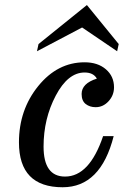

<svg xmlns="http://www.w3.org/2000/svg" viewBox="-20 -749 526 781"><path d="M234.9 12.7Q57.1 12.7 57.1 -169.9Q57.1 -302.2 135.5 -398.9Q213.9 -495.6 324.2 -495.6Q377.9 -495.6 410.9 -467Q443.8 -438.5 443.8 -394Q443.8 -361.3 421.6 -337.2Q399.4 -313 369.1 -313Q345.2 -313 328.6 -325.9Q312 -338.9 312 -366.7Q312 -409.7 374 -429.2Q359.9 -454.1 324.2 -454.1Q256.3 -454.1 206.8 -360.1Q157.2 -266.1 157.2 -152.8Q157.2 -30.8 244.6 -30.8Q343.8 -30.8 399.4 -195.3H442.4Q389.6 12.7 234.9 12.7ZM456.5 -540.5 314 -637.2 130.4 -540.5 136.7 -569.8 333.5 -728.5 462.9 -569.8Z"/></svg>

Font: Munson
Style: Italic
Weight: 400
Italic angle: -12°
Designer: Paul James MIller
Foundry: High-Logic / Made with FontCreator
Version: Version 2.10;May 5, 2019;FontCreator 11.5.0.2430 64-bit